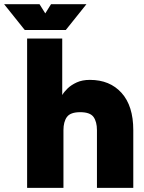

<svg xmlns="http://www.w3.org/2000/svg" viewBox="-97 -909 699 929"><path d="M372.1 0V-279.3Q372.1 -319.8 355.5 -343Q338.9 -366.2 291 -366.2Q243.7 -366.2 226.8 -343Q210 -319.8 210 -279.3V0H34.2V-722.7H204.1V-449.2Q212.9 -464.4 230.2 -481.2Q247.6 -498 274.4 -510.3Q301.3 -522.5 337.9 -522.5Q434.6 -522.5 491.2 -459.5Q547.9 -396.5 547.9 -279.3V0ZM94.2 -888.7 122.1 -844.2 149.9 -888.7H321.3L221.2 -763.7H22.9L-77.1 -888.7Z"/></svg>

Font: Giphurs Black
Style: Regular
Weight: 900
Version: Version 0.920; ttfautohint (v1.8.4.7-5d5b)